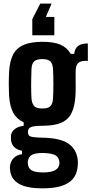

<svg xmlns="http://www.w3.org/2000/svg" viewBox="-20 -837 500 1047"><path d="M211.8 190.1Q129.2 190.1 86.8 167.2Q44.4 144.3 36.4 100.4Q35.3 94.6 34.4 85.5Q33.5 76.4 34.6 67.8Q37.2 43.5 54.1 25.4Q71 7.3 99.8 3.8V-14.8Q74 -19.7 58.7 -34Q43.5 -48.2 40.2 -71.1Q39.5 -77.4 39.5 -84.1Q39.5 -90.9 40.2 -98.9Q42.7 -120.5 61.6 -134Q80.5 -147.5 109.2 -151.3V-170Q70.6 -187.6 52 -222.5Q33.3 -257.4 29.6 -314.3Q28.9 -334.9 28.4 -351.4Q27.9 -367.9 27.9 -382.6Q27.9 -397.3 28.4 -412.7Q28.9 -428.2 29.6 -446.3Q32.9 -502.7 51.1 -538.7Q69.3 -574.6 108.3 -591.8Q147.2 -609 212.2 -609Q273.9 -609 309.9 -593.3Q345.9 -577.6 365.8 -543.3H384.5Q388.2 -573.1 405.9 -586.6Q423.5 -600 459 -600V-505.1H443Q419.5 -505.1 406.2 -492.8Q392.9 -480.5 392.6 -449.4L392.4 -412.9Q392.5 -399.8 392.5 -388.5Q392.5 -377.2 392.7 -366.1Q392.9 -355 392.6 -342.5Q392.4 -330 391.4 -314.3Q387.9 -255.4 369.4 -219.3Q350.8 -183.2 312.6 -167.2Q274.3 -151.1 211.1 -151.1Q166.2 -151.3 149.3 -144.1Q132.5 -136.8 132.5 -120.2V-116.4Q132.6 -105.5 137.1 -99.2Q141.5 -92.9 157.7 -90Q173.8 -87.1 209.2 -86.3Q305.2 -84.7 350.1 -55.8Q395 -26.9 403.5 30.6Q405 40 405 49.9Q405 59.9 403.5 72.5Q399.3 113.3 376.8 139.3Q354.3 165.2 313.2 177.7Q272.1 190.1 211.8 190.1ZM214.6 103.4Q241.1 103.4 259.4 99Q277.7 94.6 288.4 85.7Q299.1 76.7 302.4 63.5Q304.6 55.8 304.2 49Q303.8 42.2 301.6 35.3Q298 21.2 287.2 13.2Q276.4 5.1 258.4 1.5Q240.5 -2.2 215 -2.6Q176 -3.2 157 5.9Q137.9 14.9 133.5 35.2Q131.2 42.3 131.4 49.7Q131.6 57.1 133.1 63.5Q135.9 77.5 145.5 86.4Q155.1 95.2 172.2 99.3Q189.4 103.4 214.6 103.4ZM210.7 -245.3Q243.7 -245.3 255.4 -258.8Q267.1 -272.4 268.9 -296.9Q269.9 -312.2 270.5 -333.7Q271.1 -355.3 271.1 -378.8Q271.1 -402.4 270.5 -424.4Q269.9 -446.3 268.9 -462.4Q267.1 -489.5 254.7 -502.2Q242.3 -514.8 210.7 -514.8Q179.2 -514.8 166 -502Q152.9 -489.1 151.8 -460.9Q150.8 -436 150.3 -413.4Q149.8 -390.9 149.8 -370.7Q149.8 -350.5 150.3 -332.8Q150.8 -315.2 151.8 -299.9Q153.6 -275.7 164.7 -260.5Q175.7 -245.3 210.7 -245.3ZM261.2 -817.2 229.9 -744.6H276.3V-644.7H156.1V-733.1L199.6 -817.2Z"/></svg>

Font: Big Shoulders Thin
Style: Regular
Weight: 100
Designer: Patric King
Foundry: XO Type Co
Version: Version 2.002